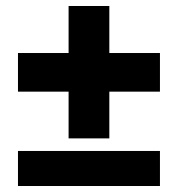

<svg xmlns="http://www.w3.org/2000/svg" viewBox="-20 -621 594 641"><path d="M209 -159V-315H40V-444H209V-601H345V-444H514V-315H345V-159ZM40 0V-117H514V0Z"/></svg>

Font: Geist ExtBd
Style: Regular
Weight: 400
Designer: Basement.studio, Andrés Briganti, Mateo Zaragoza
Foundry: Basement.studio, Vercel, Andrés Briganti, Guido Ferreyra, Mateo Zaragoza
Version: Version 1.401